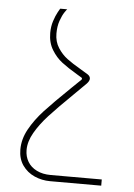

<svg xmlns="http://www.w3.org/2000/svg" viewBox="-53 -569 567 813"><g transform="rotate(5 231.0 -163.0)"><path d="M246.6 -198.7Q284.7 -235.4 285.6 -236.3Q287.6 -238.3 287.6 -240.7Q287.6 -243.2 285.6 -245.1L264.6 -257.8Q225.1 -281.2 199.5 -300.8Q173.8 -320.3 155.3 -350.8Q136.7 -381.3 136.7 -422.4Q136.7 -449.7 144.3 -473.1Q151.9 -496.6 161.1 -513.2Q170.4 -529.8 170.4 -528.3H200.2Q200.2 -530.3 189.9 -515.4Q179.7 -500.5 171.4 -476.8Q163.1 -453.1 163.1 -422.4Q163.1 -387.7 179.9 -361.6Q196.8 -335.4 219.5 -318.4Q242.2 -301.3 277.8 -280.8Q302.7 -266.1 310.1 -261.2Q320.8 -253.9 320.8 -243.7Q320.8 -234.4 310.1 -222.7L257.8 -170.9Q193.8 -108.4 158.9 -70.3Q124 -32.2 102.1 5.9Q80.1 43.9 80.1 80.1Q80.1 107.9 93.3 129.9Q106.4 151.9 131.6 164.3Q156.7 176.8 190.9 176.8H408.2V203.1H190.9Q155.8 203.1 124.3 189.2Q92.8 175.3 73.2 147.5Q53.7 119.6 53.7 80.1Q53.7 36.1 77.1 -6.3Q100.6 -48.8 137.9 -89.4Q175.3 -129.9 246.6 -198.7Z"/></g></svg>

Font: Mardoto Thin
Style: Regular
Weight: 250
Designer: Christian Robertson, Vahan Hovhannisyan
Foundry: Google
Version: Version 1.000